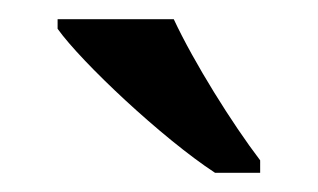

<svg xmlns="http://www.w3.org/2000/svg" viewBox="-20 -786 331 200"><path d="M204 -606H251V-619C222 -657 182 -721 161 -766H40V-756C65 -721 149 -642 204 -606Z"/></svg>

Font: Noto Serif Telugu Medium
Style: Regular
Weight: 500
Designer: Jelle Bosma - Monotype Design Team
Foundry: Monotype Imaging Inc.
Version: Version 2.005